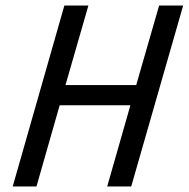

<svg xmlns="http://www.w3.org/2000/svg" viewBox="-20 -675 683 695"><path d="M26 0 213 -655H300L217 -367H473L556 -655H643L455 0H368L452 -294H196L112 0Z"/></svg>

Font: Intel One Mono
Style: Italic
Weight: 400
Italic angle: -16°
Monospace: yes
Designer: Fred Shallcrass
Foundry: Frere-Jones Type LLC
Version: Version 1.400;hotconv 1.1.0;makeotfexe 2.6.0;FJTRelease1.4